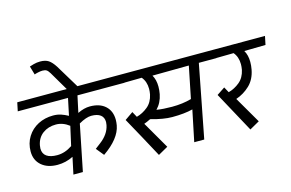

<svg xmlns="http://www.w3.org/2000/svg" viewBox="-100 -1035 1968 1297"><g transform="rotate(-15 884.0 -387.0)"><path d="M501.2 -416.2Q570 -416.2 608.8 -380.6Q647.5 -345 647.5 -283.8Q647.5 -266.2 643.8 -245Q627.5 -156.2 510 -75L466.2 -128.8Q473.8 -135 503.8 -157.5Q533.8 -180 552.5 -206.9Q571.2 -233.8 577.5 -265Q580 -280 580 -286.2Q580 -318.8 558.1 -335.6Q536.2 -352.5 493.8 -352.5Q458.8 -352.5 406.2 -322.5L341.2 0H275L300 -117.5Q247.5 -91.2 190 -91.2Q120 -91.2 78.1 -127.5Q36.2 -163.8 36.2 -225Q36.2 -282.5 64.4 -327.5Q92.5 -372.5 140 -396.9Q187.5 -421.2 245 -421.2Q275 -421.2 299.4 -413.1Q323.8 -405 348.8 -391.2L373.8 -510H22.5L35 -570H781.2L768.8 -510H440L415 -393.8Q460 -416.2 501.2 -416.2ZM310 -190 340 -323.8Q296.2 -357.5 247.5 -357.5Q193.8 -357.5 155.6 -329.4Q117.5 -301.2 107.5 -250Q105 -232.5 105 -227.5Q105 -191.2 130.6 -173.1Q156.2 -155 203.8 -155Q258.8 -155 310 -190Z M303.8 -701.2Q292.5 -720 282.5 -726.2Q272.5 -732.5 255 -732.5Q240 -732.5 221.2 -728.1Q202.5 -723.8 197.5 -721.2L180 -781.2Q186.2 -783.8 208.8 -790Q231.2 -796.2 255 -796.2Q291.2 -796.2 313.1 -781.9Q335 -767.5 357.5 -732.5L470 -546.2H395Z M1190 0H1120L1165 -217.5Q1107.5 -202.5 1021.2 -202.5Q960 -202.5 872.5 -227.5Q845 -213.8 826.2 -207.5L936.2 -17.5L867.5 21.2Q843.8 -23.8 790 -121.9Q736.2 -220 711.2 -265L768.8 -305L790 -266.2Q832.5 -277.5 868.1 -306.9Q903.8 -336.2 915 -388.8Q918.8 -410 918.8 -427.5Q918.8 -478.8 890 -512.5L710 -510L722.5 -570H1423.8L1411.2 -510H1288.8ZM983.8 -426.2Q983.8 -400 978.8 -373.8Q967.5 -316.2 930 -277.5Q976.2 -270 1037.5 -270Q1112.5 -270 1173.8 -287.5L1218.8 -510L963.8 -507.5Q983.8 -473.8 983.8 -426.2Z M1626.2 -426.2Q1626.2 -400 1621.2 -373.8Q1608.8 -307.5 1566.9 -267.5Q1525 -227.5 1470 -208.8L1577.5 -23.8L1508.8 15L1355 -267.5L1411.2 -305L1432.5 -266.2Q1475 -277.5 1510.6 -306.9Q1546.2 -336.2 1557.5 -388.8Q1561.2 -410 1561.2 -427.5Q1561.2 -478.8 1532.5 -512.5L1352.5 -510L1365 -570H1767.5L1755 -510L1606.2 -507.5Q1626.2 -473.8 1626.2 -426.2Z"/></g></svg>

Font: Cambay
Style: Italic
Weight: 400
Italic angle: -11°
Designer: Pooja Saxena
Foundry: Pooja Saxena
Version: Version 1.019;PS 001.019;hotconv 1.0.70;makeotf.lib2.5.58329